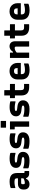

<svg xmlns="http://www.w3.org/2000/svg" viewBox="2254 -3094 852 5400"><g transform="rotate(-90 2680.0 -394.0)"><path d="M514 -337Q514 -314 514 -291.5Q514 -269 514 -246Q514 -223 514 -200Q514 -177 514 -155Q514 -149 515.5 -144Q517 -139 520 -136Q523 -133 527.5 -131.5Q532 -130 539 -130Q542 -130 544.5 -130Q547 -130 550 -130H570Q570 -100 570 -70.5Q570 -41 570 -11Q570 -6 567 -3Q564 0 559 0Q554 0 531.5 0Q509 0 492 0Q463 0 440 -9.5Q417 -19 399.5 -36.5Q382 -54 373 -78Q364 -102 364 -131Q364 -161 364 -191Q364 -221 364 -251Q364 -268 364 -283.5Q364 -299 364 -315Q364 -331 364 -347Q364 -372 354 -386.5Q344 -401 323 -407Q302 -413 267 -413Q239 -413 212.5 -410.5Q186 -408 161 -403Q136 -398 110 -390H90Q90 -419 90 -449.5Q90 -480 90 -508Q90 -512 91 -514.5Q92 -517 93 -518Q99 -524 127 -531.5Q155 -539 193 -544.5Q231 -550 267 -550Q332 -550 378.5 -538Q425 -526 455 -500.5Q485 -475 499.5 -434.5Q514 -394 514 -337ZM200 -155Q200 -139 208.5 -130.5Q217 -122 236 -122Q261 -122 285.5 -127.5Q310 -133 334 -144Q358 -155 382 -172V-87H353Q340 -56 317.5 -34.5Q295 -13 264 -1.5Q233 10 197 10Q152 10 119 -8.5Q86 -27 68 -59.5Q50 -92 50 -134V-171Q50 -203 61 -229.5Q72 -256 92.5 -275Q113 -294 142 -304.5Q171 -315 207 -315Q242 -315 275.5 -315Q309 -315 339 -315Q369 -315 395 -315Q404 -315 408.5 -297.5Q413 -280 414 -259Q415 -238 415 -225Q385 -225 355.5 -225Q326 -225 296 -225Q266 -225 236 -225Q227 -225 220.5 -222.5Q214 -220 209 -215Q205 -211 202.5 -205Q200 -199 200 -192Z M868 -135Q924 -135 943 -146Q962 -157 962 -170Q962 -179 957.5 -186.5Q953 -194 941 -199.5Q929 -205 906 -208L802 -222Q754 -229 722 -249Q690 -269 674 -299.5Q658 -330 658 -368Q658 -412 675.5 -445.5Q693 -479 726 -502.5Q759 -526 807 -538Q855 -550 916 -550Q947 -550 973.5 -548Q1000 -546 1022.5 -542.5Q1045 -539 1063 -534Q1071 -532 1074.5 -529.5Q1078 -527 1079 -522.5Q1080 -518 1080 -510Q1080 -486 1080 -450.5Q1080 -415 1080 -385H1060Q1033 -392 1007.5 -396.5Q982 -401 956 -403Q930 -405 901 -405Q863 -405 842.5 -401Q822 -397 814.5 -390Q807 -383 807 -373Q807 -364 811.5 -357Q816 -350 827.5 -346Q839 -342 858 -339L951 -327Q1001 -321 1036 -301.5Q1071 -282 1090 -250Q1109 -218 1109 -172Q1109 -117 1081.5 -76Q1054 -35 1000 -12.5Q946 10 867 10Q831 10 799.5 8Q768 6 741.5 2Q715 -2 693.5 -7Q672 -12 657 -18Q650 -21 648 -24Q646 -27 646 -36Q646 -61 646 -96.5Q646 -132 646 -165H666Q690 -156 713 -150.5Q736 -145 760 -141.5Q784 -138 810.5 -136.5Q837 -135 868 -135Z M1418 -135Q1474 -135 1493 -146Q1512 -157 1512 -170Q1512 -179 1507.5 -186.5Q1503 -194 1491 -199.5Q1479 -205 1456 -208L1352 -222Q1304 -229 1272 -249Q1240 -269 1224 -299.5Q1208 -330 1208 -368Q1208 -412 1225.5 -445.5Q1243 -479 1276 -502.5Q1309 -526 1357 -538Q1405 -550 1466 -550Q1497 -550 1523.5 -548Q1550 -546 1572.5 -542.5Q1595 -539 1613 -534Q1621 -532 1624.5 -529.5Q1628 -527 1629 -522.5Q1630 -518 1630 -510Q1630 -486 1630 -450.5Q1630 -415 1630 -385H1610Q1583 -392 1557.5 -396.5Q1532 -401 1506 -403Q1480 -405 1451 -405Q1413 -405 1392.5 -401Q1372 -397 1364.5 -390Q1357 -383 1357 -373Q1357 -364 1361.5 -357Q1366 -350 1377.5 -346Q1389 -342 1408 -339L1501 -327Q1551 -321 1586 -301.5Q1621 -282 1640 -250Q1659 -218 1659 -172Q1659 -117 1631.5 -76Q1604 -35 1550 -12.5Q1496 10 1417 10Q1381 10 1349.5 8Q1318 6 1291.5 2Q1265 -2 1243.5 -7Q1222 -12 1207 -18Q1200 -21 1198 -24Q1196 -27 1196 -36Q1196 -61 1196 -96.5Q1196 -132 1196 -165H1216Q1240 -156 1263 -150.5Q1286 -145 1310 -141.5Q1334 -138 1360.5 -136.5Q1387 -135 1418 -135Z M1815 -11Q1815 -35 1815 -74.5Q1815 -114 1815 -161Q1815 -208 1815 -255Q1815 -302 1815 -342Q1815 -382 1815 -406H1810Q1805 -406 1798 -406Q1791 -406 1783 -406Q1775 -406 1767 -406Q1759 -406 1752 -406Q1747 -406 1744 -409Q1741 -412 1741 -417Q1741 -447 1741 -478.5Q1741 -510 1741 -540Q1758 -540 1780.5 -540Q1803 -540 1828.5 -540Q1854 -540 1878 -540Q1902 -540 1922 -540Q1942 -540 1954 -540Q1958 -540 1960 -538.5Q1962 -537 1963.5 -535Q1965 -533 1965 -529Q1965 -483 1965 -427.5Q1965 -372 1965 -314Q1965 -256 1965 -201Q1965 -146 1965 -99Q1965 -83 1965 -66.5Q1965 -50 1965 -33.5Q1965 -17 1965 0Q1928 0 1896 0Q1864 0 1826 0Q1821 0 1818 -3Q1815 -6 1815 -11ZM1789 -800Q1810 -800 1832.5 -800Q1855 -800 1878.5 -800Q1902 -800 1924.5 -800Q1947 -800 1968 -800Q1973 -800 1976 -797Q1979 -794 1979 -789V-650Q1958 -650 1935.5 -650Q1913 -650 1889.5 -650Q1866 -650 1843.5 -650Q1821 -650 1800 -650Q1795 -650 1792 -653Q1789 -656 1789 -661Z M2318 -135Q2374 -135 2393 -146Q2412 -157 2412 -170Q2412 -179 2407.5 -186.5Q2403 -194 2391 -199.5Q2379 -205 2356 -208L2252 -222Q2204 -229 2172 -249Q2140 -269 2124 -299.5Q2108 -330 2108 -368Q2108 -412 2125.5 -445.5Q2143 -479 2176 -502.5Q2209 -526 2257 -538Q2305 -550 2366 -550Q2397 -550 2423.5 -548Q2450 -546 2472.5 -542.5Q2495 -539 2513 -534Q2521 -532 2524.5 -529.5Q2528 -527 2529 -522.5Q2530 -518 2530 -510Q2530 -486 2530 -450.5Q2530 -415 2530 -385H2510Q2483 -392 2457.5 -396.5Q2432 -401 2406 -403Q2380 -405 2351 -405Q2313 -405 2292.5 -401Q2272 -397 2264.5 -390Q2257 -383 2257 -373Q2257 -364 2261.5 -357Q2266 -350 2277.5 -346Q2289 -342 2308 -339L2401 -327Q2451 -321 2486 -301.5Q2521 -282 2540 -250Q2559 -218 2559 -172Q2559 -117 2531.5 -76Q2504 -35 2450 -12.5Q2396 10 2317 10Q2281 10 2249.5 8Q2218 6 2191.5 2Q2165 -2 2143.5 -7Q2122 -12 2107 -18Q2100 -21 2098 -24Q2096 -27 2096 -36Q2096 -61 2096 -96.5Q2096 -132 2096 -165H2116Q2140 -156 2163 -150.5Q2186 -145 2210 -141.5Q2234 -138 2260.5 -136.5Q2287 -135 2318 -135Z M2620 -540H3009Q3014 -540 3017 -537Q3020 -534 3020 -529Q3020 -506 3020 -485.5Q3020 -465 3020 -444Q3020 -423 3020 -400H2631Q2629 -400 2627 -401Q2625 -402 2623.5 -403.5Q2622 -405 2621 -407Q2620 -409 2620 -411Q2620 -434 2620 -455Q2620 -476 2620 -496.5Q2620 -517 2620 -540ZM3020 -143Q3020 -110 3020 -77Q3020 -44 3020 -11Q3020 -7 3017 -3.5Q3014 0 3009 0Q2999 0 2988.5 0Q2978 0 2967 0Q2956 0 2945.5 0Q2935 0 2924 0Q2871 0 2828.5 -13Q2786 -26 2756 -52.5Q2726 -79 2710.5 -121Q2695 -163 2695 -220Q2695 -268 2695 -315.5Q2695 -363 2695 -411Q2695 -459 2695 -506.5Q2695 -554 2695 -602Q2695 -627 2695 -651Q2695 -675 2695 -700Q2730 -700 2765 -700Q2800 -700 2834 -700Q2837 -700 2839.5 -698.5Q2842 -697 2843.5 -694.5Q2845 -692 2845 -689Q2845 -632 2845 -575Q2845 -518 2845 -460.5Q2845 -403 2845 -346Q2845 -289 2845 -232Q2845 -204 2850.5 -187Q2856 -170 2867 -159Q2877 -150 2892 -146.5Q2907 -143 2929 -143Q2943 -143 2956 -143Q2969 -143 2982.5 -143Q2996 -143 3009 -143Z M3382 -552Q3453 -552 3504 -523Q3555 -494 3582.5 -444Q3610 -394 3610 -330V-244Q3610 -241 3609 -238.5Q3608 -236 3605.5 -235Q3603 -234 3600 -234H3380Q3363 -234 3345 -234Q3327 -234 3310 -234H3265V-324H3465Q3465 -328 3465 -330.5Q3465 -333 3465 -337Q3465 -362 3460 -379.5Q3455 -397 3444 -408Q3434 -418 3419 -422.5Q3404 -427 3382 -427Q3337 -427 3316 -406Q3295 -385 3295 -337V-210Q3295 -195 3297.5 -183Q3300 -171 3304.5 -161.5Q3309 -152 3316 -145Q3331 -130 3355.5 -124Q3380 -118 3412 -118Q3448 -118 3476 -121.5Q3504 -125 3528.5 -130.5Q3553 -136 3575 -143H3595Q3595 -115 3595 -86.5Q3595 -58 3595 -29Q3595 -27 3594 -25Q3593 -23 3591 -21Q3584 -14 3556 -6.5Q3528 1 3489 6.5Q3450 12 3411 12Q3344 12 3293.5 -3.5Q3243 -19 3210.5 -48.5Q3178 -78 3161.5 -119.5Q3145 -161 3145 -212V-330Q3145 -378 3161 -418.5Q3177 -459 3208 -489Q3239 -519 3283 -535.5Q3327 -552 3382 -552Z M4220 0Q4183 0 4151 0Q4119 0 4081 0Q4078 0 4075.5 -1.5Q4073 -3 4071.5 -5Q4070 -7 4070 -11Q4070 -70 4070 -129Q4070 -188 4070 -246.5Q4070 -305 4070 -363Q4070 -386 4060.5 -396.5Q4051 -407 4028 -407Q4012 -407 3992.5 -402Q3973 -397 3953 -387Q3933 -377 3915 -362.5Q3897 -348 3883 -328V-454H3920Q3939 -483 3963 -505Q3987 -527 4016 -539.5Q4045 -552 4078 -552Q4110 -552 4136.5 -541.5Q4163 -531 4181.5 -510.5Q4200 -490 4210 -460.5Q4220 -431 4220 -394Q4220 -346 4220 -297Q4220 -248 4220 -198.5Q4220 -149 4220 -99Q4220 -74 4220 -49.5Q4220 -25 4220 0ZM3900 0Q3875 0 3853 0Q3831 0 3808.5 0Q3786 0 3761 0Q3758 0 3756 -0.5Q3754 -1 3752.5 -2.5Q3751 -4 3750.5 -6Q3750 -8 3750 -11Q3750 -65 3750 -119Q3750 -173 3750 -226.5Q3750 -280 3750 -334Q3750 -388 3750 -442Q3750 -469 3750 -494Q3750 -519 3750 -540Q3778 -540 3801 -540Q3824 -540 3845.5 -540Q3867 -540 3889 -540Q3893 -540 3895 -538.5Q3897 -537 3898.5 -535Q3900 -533 3900 -529Q3900 -441 3900 -353Q3900 -265 3900 -176.5Q3900 -88 3900 0Z M4300 -540H4689Q4694 -540 4697 -537Q4700 -534 4700 -529Q4700 -506 4700 -485.5Q4700 -465 4700 -444Q4700 -423 4700 -400H4311Q4309 -400 4307 -401Q4305 -402 4303.5 -403.5Q4302 -405 4301 -407Q4300 -409 4300 -411Q4300 -434 4300 -455Q4300 -476 4300 -496.5Q4300 -517 4300 -540ZM4700 -143Q4700 -110 4700 -77Q4700 -44 4700 -11Q4700 -7 4697 -3.5Q4694 0 4689 0Q4679 0 4668.5 0Q4658 0 4647 0Q4636 0 4625.5 0Q4615 0 4604 0Q4551 0 4508.5 -13Q4466 -26 4436 -52.5Q4406 -79 4390.5 -121Q4375 -163 4375 -220Q4375 -268 4375 -315.5Q4375 -363 4375 -411Q4375 -459 4375 -506.5Q4375 -554 4375 -602Q4375 -627 4375 -651Q4375 -675 4375 -700Q4410 -700 4445 -700Q4480 -700 4514 -700Q4517 -700 4519.5 -698.5Q4522 -697 4523.5 -694.5Q4525 -692 4525 -689Q4525 -632 4525 -575Q4525 -518 4525 -460.5Q4525 -403 4525 -346Q4525 -289 4525 -232Q4525 -204 4530.5 -187Q4536 -170 4547 -159Q4557 -150 4572 -146.5Q4587 -143 4609 -143Q4623 -143 4636 -143Q4649 -143 4662.5 -143Q4676 -143 4689 -143Z M5062 -552Q5133 -552 5184 -523Q5235 -494 5262.5 -444Q5290 -394 5290 -330V-244Q5290 -241 5289 -238.5Q5288 -236 5285.5 -235Q5283 -234 5280 -234H5060Q5043 -234 5025 -234Q5007 -234 4990 -234H4945V-324H5145Q5145 -328 5145 -330.5Q5145 -333 5145 -337Q5145 -362 5140 -379.5Q5135 -397 5124 -408Q5114 -418 5099 -422.5Q5084 -427 5062 -427Q5017 -427 4996 -406Q4975 -385 4975 -337V-210Q4975 -195 4977.5 -183Q4980 -171 4984.5 -161.5Q4989 -152 4996 -145Q5011 -130 5035.5 -124Q5060 -118 5092 -118Q5128 -118 5156 -121.5Q5184 -125 5208.5 -130.5Q5233 -136 5255 -143H5275Q5275 -115 5275 -86.5Q5275 -58 5275 -29Q5275 -27 5274 -25Q5273 -23 5271 -21Q5264 -14 5236 -6.5Q5208 1 5169 6.5Q5130 12 5091 12Q5024 12 4973.5 -3.5Q4923 -19 4890.5 -48.5Q4858 -78 4841.5 -119.5Q4825 -161 4825 -212V-330Q4825 -378 4841 -418.5Q4857 -459 4888 -489Q4919 -519 4963 -535.5Q5007 -552 5062 -552Z"/></g></svg>

Font: Recursive ExtraBold
Style: Regular
Weight: 800
Version: Version 1.085